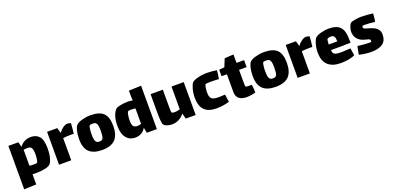

<svg xmlns="http://www.w3.org/2000/svg" viewBox="7 -1739 6145 3000"><g transform="rotate(-20 3079.0 -238.5)"><path d="M612 -271Q612 -166 591.5 -100Q571 -34 545 -13Q519 9 454 22Q389 35 320 35Q300 35 252 33V202L49 210V-512H215L236 -428Q267 -472 315 -498Q363 -524 425 -524Q511 -524 561.5 -467.5Q612 -411 612 -271ZM402 -249Q402 -316 385.5 -348Q369 -380 319 -380Q283 -380 252 -373V-109L286 -105Q301 -104 330 -104Q370 -104 377 -110Q390 -120 396 -164.5Q402 -209 402 -249Z M1089 -512Q1089 -486 1083 -426Q1077 -366 1073 -341Q1061 -342 1029 -342Q954 -342 895 -334V35H692V-512H862L886 -424H887Q921 -470 960.5 -497Q1000 -524 1031 -524Q1046 -524 1063.5 -520.5Q1081 -517 1089 -512Z M1123 -229Q1123 -309 1137.5 -369Q1152 -429 1174 -453Q1201 -484 1274 -504Q1347 -524 1412 -524Q1565 -524 1630.5 -458.5Q1696 -393 1696 -249Q1696 -95 1626 -22.5Q1556 50 1407 50Q1264 50 1193.5 -17Q1123 -84 1123 -229ZM1486 -238Q1486 -296 1480 -327.5Q1474 -359 1457.5 -374Q1441 -389 1408 -389Q1361 -389 1353 -380Q1344 -372 1338 -328Q1332 -284 1332 -236Q1332 -155 1348 -122Q1364 -89 1411 -89Q1457 -89 1471.5 -121.5Q1486 -154 1486 -238Z M2319 -687V35H2151L2134 -57Q2111 -10 2064.5 17.5Q2018 45 1959 45Q1867 45 1811.5 -22Q1756 -89 1756 -222Q1756 -323 1780 -388.5Q1804 -454 1836 -483Q1856 -501 1918.5 -512.5Q1981 -524 2030 -524Q2072 -524 2118 -516Q2114 -573 2114 -579V-679ZM2115 -126V-384Q2081 -389 2039 -389Q2003 -389 1994 -383Q1981 -373 1973 -328.5Q1965 -284 1965 -235Q1965 -163 1987 -139Q2009 -115 2049 -115Q2081 -115 2115 -126Z M2964 -512V35H2799L2776 -57Q2690 47 2571 47Q2529 47 2491.5 35Q2454 23 2435 0Q2424 -13 2418.5 -65Q2413 -117 2413 -224V-512H2617V-227Q2617 -203 2618 -171Q2619 -139 2625 -130Q2633 -119 2673 -119L2692 -120Q2725 -121 2761 -135V-512Z M3522 18Q3426 50 3307 50Q3174 50 3108 -17Q3042 -84 3042 -227Q3042 -297 3061 -365.5Q3080 -434 3101 -458Q3126 -485 3199 -504Q3272 -523 3351 -523Q3433 -523 3516 -509Q3514 -479 3508.5 -439Q3503 -399 3497 -368Q3424 -373 3358 -373Q3294 -373 3276 -366Q3266 -362 3258.5 -317Q3251 -272 3251 -233Q3251 -180 3266 -152Q3281 -124 3313 -113.5Q3345 -103 3400 -103Q3424 -103 3504 -108Z M3842 -190Q3842 -168 3843 -145Q3844 -122 3850 -116Q3859 -108 3909 -108L3949 -109Q3960 -52 3960 23Q3937 31 3893.5 38.5Q3850 46 3811 46Q3729 46 3684.5 9.5Q3640 -27 3640 -103V-396H3551V-504L3640 -512L3693 -643L3842 -652V-512H3968V-396H3842Z M4009 -229Q4009 -309 4023.5 -369Q4038 -429 4060 -453Q4087 -484 4160 -504Q4233 -524 4298 -524Q4451 -524 4516.5 -458.5Q4582 -393 4582 -249Q4582 -95 4512 -22.5Q4442 50 4293 50Q4150 50 4079.5 -17Q4009 -84 4009 -229ZM4372 -238Q4372 -296 4366 -327.5Q4360 -359 4343.5 -374Q4327 -389 4294 -389Q4247 -389 4239 -380Q4230 -372 4224 -328Q4218 -284 4218 -236Q4218 -155 4234 -122Q4250 -89 4297 -89Q4343 -89 4357.5 -121.5Q4372 -154 4372 -238Z M5057 -512Q5057 -486 5051 -426Q5045 -366 5041 -341Q5029 -342 4997 -342Q4922 -342 4863 -334V35H4660V-512H4830L4854 -424H4855Q4889 -470 4928.5 -497Q4968 -524 4999 -524Q5014 -524 5031.5 -520.5Q5049 -517 5057 -512Z M5553 -114Q5564 -114 5593 -116L5611 6Q5519 49 5373 49Q5236 49 5162.5 -20Q5089 -89 5089 -228Q5089 -299 5107.5 -366Q5126 -433 5150 -459Q5175 -485 5243 -504Q5311 -523 5377 -523Q5484 -523 5538 -485Q5592 -447 5608.5 -379.5Q5625 -312 5625 -199Q5544 -195 5467 -195H5298Q5298 -157 5314 -138Q5330 -119 5359.5 -113.5Q5389 -108 5443 -108Q5473 -108 5553 -114ZM5294 -289H5356Q5412 -289 5437 -290Q5437 -347 5421 -371Q5405 -395 5365 -395Q5333 -395 5310 -382Q5302 -378 5298.5 -350.5Q5295 -323 5294 -289Z M5881 48Q5794 48 5681 23Q5684 -1 5693 -45.5Q5702 -90 5708 -114Q5750 -107 5802.5 -102.5Q5855 -98 5892 -98Q5924 -98 5931 -102Q5932 -103 5934 -108.5Q5936 -114 5936 -120Q5936 -144 5906 -152Q5897 -154 5834 -172Q5771 -190 5731 -237Q5691 -284 5691 -354Q5691 -391 5707.5 -436Q5724 -481 5743 -493Q5757 -503 5812 -513Q5867 -523 5913 -523Q6012 -523 6112 -509Q6112 -487 6106 -436.5Q6100 -386 6095 -373Q5994 -386 5932 -386Q5900 -386 5891 -383Q5888 -382 5886 -376.5Q5884 -371 5884 -362Q5884 -346 5894 -339Q5905 -330 5950 -318Q6004 -303 6042.5 -286.5Q6081 -270 6110 -236.5Q6139 -203 6139 -151Q6139 -45 6072 1.5Q6005 48 5881 48Z"/></g></svg>

Font: Lalezar
Style: Regular
Weight: 400
Designer: Borna Izadpanah
Foundry: Borna Izadpanah
Version: Version 1.003;November 28, 2018;FontCreator 11.5.0.2421 64-b